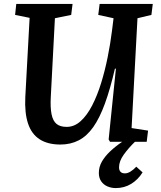

<svg xmlns="http://www.w3.org/2000/svg" viewBox="-20 -723 819 979"><path d="M570 236Q548 236 528 227.5Q508 219 496 201.5Q484 184 484 159Q484 128 499.5 101Q515 74 542 48.5Q569 23 603 0H541L534 -12L571 -373H566Q542 -269 515 -195Q488 -121 455.5 -75Q423 -29 381.5 -7.5Q340 14 288 14Q224 14 182.5 -12.5Q141 -39 123 -93Q105 -147 109 -228L131 -632L57 -647L63 -703H350L343 -647L260 -630L239 -229Q236 -174 243 -140Q250 -106 268.5 -91Q287 -76 320 -76Q359 -76 391.5 -105.5Q424 -135 450 -185.5Q476 -236 495.5 -299Q515 -362 529 -431.5Q543 -501 551 -566L559 -630L481 -647L488 -703H759L752 -647L681 -630L651 -70L735 -57L728 0H668Q635 32 611 65.5Q587 99 587 130Q587 145 594.5 153Q602 161 617 161Q631 161 646 151.5Q661 142 675 127L707 156Q684 193 649 214.5Q614 236 570 236Z"/></svg>

Font: Literata 18pt SemiBold
Style: Italic
Weight: 600
Italic angle: -2°
Designer: Latin by Veronika Burian and Jose Scaglione. Greek by Irene Vlachou. Cyrillic by Vera Evstafieva
Foundry: TypeTogether
Version: Version 3.103;gftools[0.9.29]